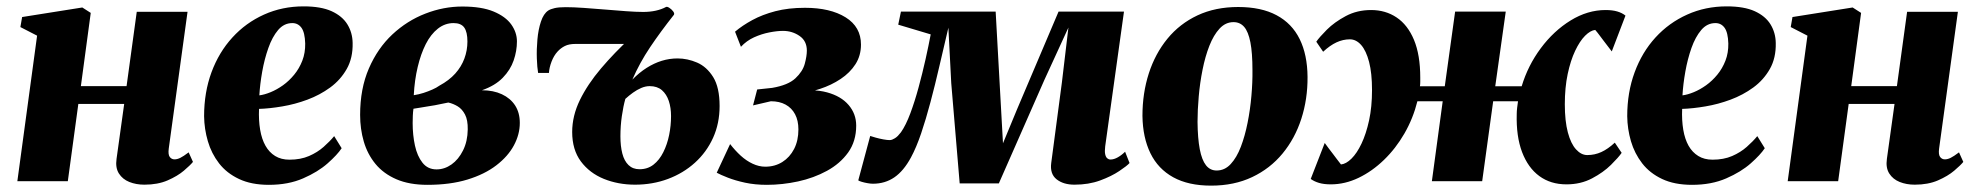

<svg xmlns="http://www.w3.org/2000/svg" viewBox="-20 -569 6207 603"><path d="M510 -102.5Q507.5 -83.5 513.2 -76Q519 -68.5 528 -68.5Q536.5 -68.5 546.2 -73.2Q556 -78 572.5 -90.5L586 -60.5Q577.5 -50 557.5 -33Q537.5 -16 506.5 -2.5Q475.5 11 433.5 11Q407.5 11 386.2 2.5Q365 -6 353.5 -24Q342 -42 346 -70L370 -242.5H226L193 0H34.5L96.5 -457L44 -484L49.5 -515.5L238.5 -545.5L265 -528.5L234 -298.5H377.5L409.5 -532H569Z M1053 -103.5Q1039.5 -83 1009 -56Q978.5 -29 932 -8.8Q885.5 11.5 824.5 11.5Q769.5 11.5 730.8 -6.8Q692 -25 668 -56Q644 -87 632.8 -125.5Q621.5 -164 621 -204Q621 -279 644.2 -342Q667.5 -405 709.8 -451.2Q752 -497.5 809.2 -523.2Q866.5 -549 933.5 -549Q988 -549 1021.5 -533.8Q1055 -518.5 1071 -492.5Q1087 -466.5 1087.5 -434Q1088.5 -387 1069 -352.5Q1049.5 -318 1017 -294.2Q984.5 -270.5 945.5 -256Q906.5 -241.5 866.5 -234.8Q826.5 -228 793.5 -227Q792 -191 797 -161.5Q802 -132 813.8 -111.2Q825.5 -90.5 844.2 -79Q863 -67.5 889 -67.5Q924 -67.5 950.5 -79Q977 -90.5 996.5 -107.8Q1016 -125 1029.5 -141.5ZM898 -496.5Q872 -496.5 853.5 -474.8Q835 -453 822.8 -418.2Q810.5 -383.5 803.5 -344Q796.5 -304.5 794.5 -269.5Q810.5 -271.5 830 -279.5Q849.5 -287.5 868.8 -301.2Q888 -315 904 -334.5Q920 -354 929.5 -378.5Q939 -403 938.5 -432.5Q937.5 -467 926.8 -481.8Q916 -496.5 898 -496.5Z M1322.5 11.5Q1265.5 11.5 1225 -6Q1184.5 -23.5 1159.2 -54.2Q1134 -85 1122.5 -124.5Q1111 -164 1111 -208Q1111 -290.5 1138.5 -354Q1166 -417.5 1212.2 -460.8Q1258.5 -504 1315.8 -526.2Q1373 -548.5 1432 -548.5Q1492.5 -548.5 1530.2 -532.8Q1568 -517 1585.8 -492Q1603.5 -467 1603.5 -439Q1603.5 -409 1593.2 -379.2Q1583 -349.5 1559 -324.8Q1535 -300 1493.5 -285.5Q1529.5 -285.5 1556.2 -273Q1583 -260.5 1597.8 -237.8Q1612.5 -215 1612.5 -183Q1612.5 -147 1594 -112.5Q1575.5 -78 1538.8 -49.8Q1502 -21.5 1447.8 -5Q1393.5 11.5 1322.5 11.5ZM1351 -37Q1376 -37 1398 -52.5Q1420 -68 1434.2 -96.5Q1448.5 -125 1449 -162.5Q1449.5 -192 1440.5 -209.2Q1431.5 -226.5 1417.5 -235Q1403.5 -243.5 1388 -247Q1378 -245 1367.2 -242.8Q1356.5 -240.5 1346 -238.5Q1335.5 -236.5 1324.5 -235Q1313 -233 1301.5 -231.2Q1290 -229.5 1278.5 -227.5Q1277 -217.5 1276.5 -205.5Q1276 -193.5 1276 -182.5Q1276 -145 1283.2 -111.8Q1290.5 -78.5 1307 -57.8Q1323.5 -37 1351 -37ZM1279.5 -270Q1295.5 -272.5 1310.2 -277.2Q1325 -282 1338 -287.8Q1351 -293.5 1360 -300Q1390.5 -316.5 1409.8 -338Q1429 -359.5 1438.5 -385.2Q1448 -411 1448 -438.5Q1448 -468.5 1438 -482.5Q1428 -496.5 1404.5 -496.5Q1377.5 -496.5 1355.2 -479Q1333 -461.5 1317.2 -430.5Q1301.5 -399.5 1291.8 -358.5Q1282 -317.5 1279.5 -270Z M1704 -340H1670Q1667 -357 1666 -385.5Q1665 -414 1667.8 -445Q1670.5 -476 1678.8 -501Q1687 -526 1702 -536Q1709 -540.5 1721.8 -543.5Q1734.5 -546.5 1756.5 -546.5Q1781 -546.5 1813.5 -544.2Q1846 -542 1880.8 -539Q1915.5 -536 1946.8 -533.8Q1978 -531.5 2000 -531.5Q2021.5 -531.5 2039.5 -535.5Q2057.5 -539.5 2071.5 -547Q2075 -549 2082 -544.5Q2089 -540 2094 -533.5Q2099 -527 2096.5 -522.5Q2054.5 -469.5 2021.8 -420.8Q1989 -372 1966 -319Q1987.5 -341 2010.8 -355.8Q2034 -370.5 2058.2 -378Q2082.5 -385.5 2108 -385.5Q2139 -385.5 2169.2 -372.5Q2199.5 -359.5 2219.8 -327Q2240 -294.5 2240 -236Q2240 -181.5 2219.5 -136.2Q2199 -91 2162.5 -58Q2126 -25 2077.8 -7Q2029.5 11 1974.5 11Q1921.5 11 1876.5 -7.2Q1831.5 -25.5 1804.2 -62.2Q1777 -99 1777 -154.5Q1777 -205 1801.2 -254.8Q1825.5 -304.5 1867.5 -354Q1909.5 -403.5 1963 -453L1952.5 -431Q1944 -431 1929.5 -431Q1915 -431 1896.8 -431Q1878.5 -431 1858.8 -431Q1839 -431 1820.2 -431Q1801.5 -431 1786.5 -431Q1767 -431 1754 -424.5Q1741 -418 1731 -407Q1719.5 -394.5 1712.2 -375.5Q1705 -356.5 1704 -340ZM1988.5 -37.5Q2014 -37.5 2032.5 -52Q2051 -66.5 2063.2 -91Q2075.5 -115.5 2081.5 -145Q2087.5 -174.5 2087.5 -204.5Q2087.5 -230.5 2080.5 -251.8Q2073.5 -273 2058.8 -285.8Q2044 -298.5 2020.5 -298.5Q2007.5 -298.5 1994 -292.8Q1980.5 -287 1968 -278Q1955.5 -269 1944 -258.5Q1937.5 -235.5 1933 -204.5Q1928.5 -173.5 1928.5 -141Q1928.5 -110 1934.5 -86.8Q1940.5 -63.5 1954 -50.5Q1967.5 -37.5 1988.5 -37.5Z M2388.5 11.5Q2351.5 11.5 2320.2 4.8Q2289 -2 2266 -11Q2243 -20 2231 -26.5L2273 -116.5Q2288.5 -96.5 2306.2 -80.2Q2324 -64 2343.8 -54.8Q2363.5 -45.5 2383.5 -45.5Q2413.5 -45.5 2437 -60.2Q2460.5 -75 2474 -101.2Q2487.5 -127.5 2487.5 -162.5Q2487.5 -190.5 2477 -210.2Q2466.5 -230 2447.2 -240.5Q2428 -251 2401 -251L2345 -238L2358 -288L2405 -293Q2455 -301.5 2478 -323Q2501 -344.5 2507.5 -368.8Q2514 -393 2514 -410Q2514 -440.5 2491 -456.2Q2468 -472 2439 -472Q2420.5 -472 2396.2 -467.2Q2372 -462.5 2348.2 -451.8Q2324.5 -441 2307 -422L2288.5 -469.5Q2311.5 -489 2342.8 -506Q2374 -523 2415 -533.8Q2456 -544.5 2508 -544.5Q2587.5 -544.5 2635.8 -514.5Q2684 -484.5 2684 -429Q2684 -394.5 2666.8 -367.5Q2649.5 -340.5 2620.2 -321Q2591 -301.5 2555.2 -289.8Q2519.5 -278 2483 -274L2471.5 -281Q2533 -291 2577.2 -279Q2621.5 -267 2645.2 -239.2Q2669 -211.5 2669 -174.5Q2669 -125.5 2643.8 -90.2Q2618.5 -55 2577.2 -32.5Q2536 -10 2486.5 0.8Q2437 11.5 2388.5 11.5Z M3354.5 11Q3319.5 11 3298.2 -6Q3277 -23 3281.5 -57L3315 -310L3335.5 -482.5L3260 -318L3117 7H2994L2967.5 -308L2958.5 -482Q2944 -420.5 2930.2 -361Q2916.5 -301.5 2902.2 -248Q2888 -194.5 2873 -150.2Q2858 -106 2841 -74.5Q2818 -32 2788.8 -12Q2759.5 8 2721.5 8Q2714 8 2704.2 6.2Q2694.5 4.5 2686.2 2Q2678 -0.5 2675.5 -2.5L2713 -142Q2718.5 -140 2730.2 -136.8Q2742 -133.5 2754.5 -131.2Q2767 -129 2774 -129Q2778 -129 2782 -130.5Q2786 -132 2790.5 -134.8Q2795 -137.5 2799.8 -142.2Q2804.5 -147 2809.5 -153.5Q2825 -175.5 2839 -213Q2853 -250.5 2865 -294.8Q2877 -339 2886.8 -382.8Q2896.5 -426.5 2903 -461L2801 -491.5L2809.5 -532.5H3107L3124 -226.5L3130 -119L3174.5 -226.5L3304.5 -532.5H3510L3451 -109.5Q3449 -93.5 3451 -84.5Q3453 -75.5 3457.5 -71.8Q3462 -68 3467.5 -68Q3478.5 -68 3490.8 -75Q3503 -82 3513.5 -92.5L3527.5 -57Q3519.5 -48 3495.2 -31.8Q3471 -15.5 3435 -2.2Q3399 11 3354.5 11Z M3868.5 -547Q3941 -547 3989.2 -521.2Q4037.5 -495.5 4061.8 -446.2Q4086 -397 4086.5 -327.5Q4087 -258 4067 -196Q4047 -134 4008 -86.8Q3969 -39.5 3912.5 -12.8Q3856 14 3783.5 14Q3712.5 14 3664.8 -12.2Q3617 -38.5 3593 -87.8Q3569 -137 3568 -205Q3568 -276.5 3588 -338.5Q3608 -400.5 3646.5 -447.5Q3685 -494.5 3741 -520.8Q3797 -547 3868.5 -547ZM3854 -499.5Q3829 -499.5 3810.2 -479.2Q3791.5 -459 3778.2 -425.2Q3765 -391.5 3756.8 -350.2Q3748.5 -309 3744.8 -266.2Q3741 -223.5 3741 -186.5Q3741.5 -134.5 3748 -100.5Q3754.5 -66.5 3767.5 -50Q3780.5 -33.5 3801 -33.5Q3826.5 -33.5 3845.2 -53.8Q3864 -74 3877 -108Q3890 -142 3898.2 -183.5Q3906.5 -225 3910.2 -268Q3914 -311 3913.5 -348.5Q3913.5 -403 3907 -436.2Q3900.5 -469.5 3887.5 -484.5Q3874.5 -499.5 3854 -499.5Z M4159.5 10Q4138 10 4122.8 5.5Q4107.5 1 4096.5 -7L4140.5 -120Q4146.5 -111.5 4153 -103Q4159.5 -94.5 4166 -86Q4172.5 -77.5 4178.8 -69Q4185 -60.5 4191.5 -52.5Q4207.5 -54 4224.5 -70.8Q4241.5 -87.5 4256 -118Q4270.5 -148.5 4279.8 -191Q4289 -233.5 4289 -286Q4289 -339 4279.8 -374.5Q4270.5 -410 4254.8 -427.8Q4239 -445.5 4219.5 -445.5Q4198 -445.5 4177.5 -436Q4157 -426.5 4135.5 -406.5L4114 -438Q4123.5 -452 4147.2 -475.8Q4171 -499.5 4206.5 -518.5Q4242 -537.5 4286 -537.5Q4331.5 -537.5 4366.2 -514.2Q4401 -491 4420.8 -443.8Q4440.5 -396.5 4440.5 -325Q4440.5 -319 4440.5 -311.8Q4440.5 -304.5 4439.5 -298H4517.5L4550 -532.5H4709L4676 -298H4759Q4778.5 -363 4819 -417.5Q4859.5 -472 4912.8 -504.8Q4966 -537.5 5022.5 -537.5Q5044 -537.5 5059.2 -533Q5074.5 -528.5 5085 -520L5042 -407.5Q5035.5 -416 5029 -424.5Q5022.5 -433 5016 -441.5Q5009.5 -450 5003.2 -458.5Q4997 -467 4990 -475Q4975 -473.5 4958.2 -456.8Q4941.5 -440 4927 -409.5Q4912.5 -379 4903.5 -336.5Q4894.5 -294 4894.5 -241.5Q4894.5 -189 4904 -153.2Q4913.5 -117.5 4929.8 -99.8Q4946 -82 4965 -82Q4988.5 -82 5009.2 -91.5Q5030 -101 5051.5 -121L5073 -89Q5063.5 -75 5039.5 -51.2Q5015.5 -27.5 4980 -8.8Q4944.5 10 4899.5 10Q4850 10 4814.5 -16Q4779 -42 4760.2 -91.5Q4741.5 -141 4743.5 -211Q4743.5 -220 4744.8 -230.8Q4746 -241.5 4747.5 -251H4669.5L4635 0H4477L4511 -251H4431.5Q4418 -197 4390.8 -149.8Q4363.5 -102.5 4326.5 -66.8Q4289.5 -31 4246.8 -10.5Q4204 10 4159.5 10Z M5522.5 -103.5Q5509 -83 5478.5 -56Q5448 -29 5401.5 -8.8Q5355 11.5 5294 11.5Q5239 11.5 5200.2 -6.8Q5161.5 -25 5137.5 -56Q5113.5 -87 5102.2 -125.5Q5091 -164 5090.5 -204Q5090.5 -279 5113.8 -342Q5137 -405 5179.2 -451.2Q5221.5 -497.5 5278.8 -523.2Q5336 -549 5403 -549Q5457.5 -549 5491 -533.8Q5524.5 -518.5 5540.5 -492.5Q5556.5 -466.5 5557 -434Q5558 -387 5538.5 -352.5Q5519 -318 5486.5 -294.2Q5454 -270.5 5415 -256Q5376 -241.5 5336 -234.8Q5296 -228 5263 -227Q5261.5 -191 5266.5 -161.5Q5271.5 -132 5283.2 -111.2Q5295 -90.5 5313.8 -79Q5332.5 -67.5 5358.5 -67.5Q5393.5 -67.5 5420 -79Q5446.5 -90.5 5466 -107.8Q5485.5 -125 5499 -141.5ZM5367.5 -496.5Q5341.5 -496.5 5323 -474.8Q5304.5 -453 5292.2 -418.2Q5280 -383.5 5273 -344Q5266 -304.5 5264 -269.5Q5280 -271.5 5299.5 -279.5Q5319 -287.5 5338.2 -301.2Q5357.5 -315 5373.5 -334.5Q5389.5 -354 5399 -378.5Q5408.5 -403 5408 -432.5Q5407 -467 5396.2 -481.8Q5385.5 -496.5 5367.5 -496.5Z M6070 -102.5Q6067.5 -83.5 6073.2 -76Q6079 -68.5 6088 -68.5Q6096.5 -68.5 6106.2 -73.2Q6116 -78 6132.5 -90.5L6146 -60.5Q6137.5 -50 6117.5 -33Q6097.5 -16 6066.5 -2.5Q6035.5 11 5993.5 11Q5967.5 11 5946.2 2.5Q5925 -6 5913.5 -24Q5902 -42 5906 -70L5930 -242.5H5786L5753 0H5594.5L5656.5 -457L5604 -484L5609.5 -515.5L5798.5 -545.5L5825 -528.5L5794 -298.5H5937.5L5969.5 -532H6129Z"/></svg>

Font: Merriweather 72pt Black
Style: Italic
Weight: 900
Italic angle: -7.8°
Version: Version 2.101